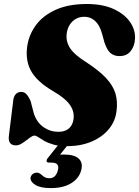

<svg xmlns="http://www.w3.org/2000/svg" viewBox="-20 -736 712 984"><path d="M289.5 -7H338.5L277.5 69.5L246 62Q259 59 273 57.5Q287 56 308.5 56Q361.5 56 384 77.5Q406.5 99 396 137Q385 178.5 344.5 203.2Q304 228 240 228Q187.5 228 161 211.5Q134.5 195 136.5 174Q139 163 147.5 156.2Q156 149.5 166.5 149Q174.5 148 180.2 151.2Q186 154.5 191.5 158.5Q201 168 210.5 172.8Q220 177.5 233 177.5Q267 177.5 277 135Q281.5 117 273.8 107.2Q266 97.5 246 97.5H233Q220 97.5 218.8 90Q217.5 82.5 227 71.5ZM324 13Q282 13 253.5 4.8Q225 -3.5 206.5 -14.2Q188 -25 176.5 -33Q165 -41 157 -41Q148.5 -41 137.5 -33.5Q126.5 -26 113.8 -16Q101 -6 87.8 1.5Q74.5 9 62 9Q42.5 9 33 -1.5Q23.5 -12 25 -35.5L47 -214Q48.5 -239 59.5 -252Q70.5 -265 88 -265Q104.5 -265 115 -253.8Q125.5 -242.5 136.5 -219.5L154 -152.5Q169.5 -107.5 203.5 -84Q237.5 -60.5 279 -60.5Q301 -60.5 317.2 -67.8Q333.5 -75 343.2 -89Q353 -103 356 -121.5Q363.5 -159.5 340.5 -195.2Q317.5 -231 252 -269Q174 -314.5 142.2 -367Q110.5 -419.5 118.5 -491Q125.5 -553 161.8 -604Q198 -655 264 -685.2Q330 -715.5 424.5 -715.5Q507 -715.5 563 -689.5Q619 -663.5 646.8 -622.8Q674.5 -582 672 -537.5Q670 -499.5 649.8 -474Q629.5 -448.5 592.5 -448.5Q564.5 -448.5 546.2 -464.2Q528 -480 515 -519.5L502.5 -565Q490 -608.5 466.8 -629.2Q443.5 -650 413 -650Q387 -650 368 -638.8Q349 -627.5 337.2 -608.8Q325.5 -590 322 -565.5Q316.5 -525.5 338 -491Q359.5 -456.5 420 -418.5Q488 -374.5 524 -335.5Q560 -296.5 571.8 -256.2Q583.5 -216 577.5 -169.5Q572 -116.5 538.8 -75.5Q505.5 -34.5 450.2 -10.8Q395 13 324 13Z"/></svg>

Font: Fraunces Black
Style: Italic
Weight: 900
Italic angle: -16°
Version: Version 1.000;[b76b70a41]